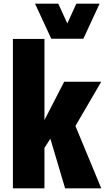

<svg xmlns="http://www.w3.org/2000/svg" viewBox="-20 -1021 574 1041"><path d="M258 -811 170 -1001H296L345 -894L394 -1001H520L432 -811ZM50 0V-810H221V-370L328 -578H529L389 -338L529 0H333L253 -269L221 -219V0Z"/></svg>

Font: Oswald Heavy
Style: Regular
Weight: 400
Designer: Vernon Adams
Foundry: Vernon Adams
Version: Version 4.101